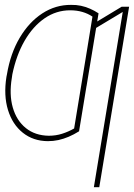

<svg xmlns="http://www.w3.org/2000/svg" viewBox="-20 -574 557 798"><path d="M182.6 -9.8Q211.9 -9.8 238 -18.1Q264.2 -26.4 288.1 -40L340.8 -360.4H363.3L308.6 -28.3Q286.6 -14.6 265.4 -5.6Q244.1 3.4 222.9 8.1Q201.7 12.7 178.7 12.7Q118.2 12.2 75 -22.2Q31.7 -56.6 13.2 -116.9Q-5.4 -177.2 6.8 -254.9L8.8 -264.6Q23.4 -352.1 62 -417.2Q100.6 -482.4 155.8 -518.3Q210.9 -554.2 275.4 -553.7Q296.9 -554.2 316.4 -550Q335.9 -545.9 354.2 -537.8Q372.6 -529.8 389.6 -518.6L339.8 -216.8H317.4L364.3 -504.9Q345.7 -517.6 322.3 -524.4Q298.8 -531.2 271.5 -531.2Q213.9 -531.2 165.5 -498Q117.2 -464.8 82.5 -405Q47.9 -345.2 31.2 -264.6L29.3 -251Q17.6 -181.2 33.2 -127Q48.8 -72.8 87.4 -41.7Q126 -10.7 182.6 -9.8ZM516.6 -545.9 392.6 204.1H370.1L490.2 -524.4L373 -454.1L377 -480.5L485.4 -545.9Z"/></svg>

Font: Inter 24pt Thin
Style: Italic
Weight: 250
Italic angle: -9.3988°
Version: Version 4.001;git-66647c0bb